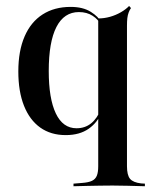

<svg xmlns="http://www.w3.org/2000/svg" viewBox="-20 -451 538 657"><path d="M204.8 11.3Q154 11.3 117.7 -14.5Q81.5 -40.3 62.1 -89.1Q42.7 -137.9 42.7 -206.5Q42.7 -276.6 64.1 -326.2Q85.5 -375.8 125.8 -401.6Q166.1 -427.4 221.8 -427.4Q263.7 -427.4 290.7 -410.5Q317.7 -393.5 325.8 -375L323.4 -367.7Q316.9 -383.9 297.2 -396.8Q277.4 -409.7 250 -409.7Q199.2 -409.7 173 -358.5Q146.8 -307.3 146.8 -208.1Q146.8 -113.7 171 -62.9Q195.2 -12.1 241.9 -12.1Q271 -12.1 291.9 -29Q312.9 -46 325 -77.4L327.4 -66.9Q314.5 -32.3 283.5 -10.5Q252.4 11.3 204.8 11.3ZM365.3 183.9Q343.5 183.9 322.6 184.3Q301.6 184.7 279.4 185.1Q257.3 185.5 231.5 186.3V177.4L260.5 175Q283.1 173.4 294.8 167.7Q306.5 162.1 311.3 150.4Q316.1 138.7 316.1 117.7V-207.3H414.5V117.7Q414.5 148.4 425 160.9Q435.5 173.4 462.9 176.6L475.8 177.4V186.3Q443.5 185.5 418.1 184.7Q392.7 183.9 365.3 183.9ZM316.1 -207.3V-416.1V-387.9Q336.3 -387.9 356.5 -393.5Q376.6 -399.2 394 -409.3Q411.3 -419.4 421.8 -430.6L428.2 -423.4Q423.4 -416.9 420.2 -408.1Q416.9 -399.2 415.7 -388.7Q414.5 -378.2 414.5 -362.9V-207.3Z"/></svg>

Font: Playfair 144pt SemiCondensed SemiBold
Style: Regular
Weight: 600
Width: 4
Designer: Claus Eggers Sørensen
Foundry: Claus Eggers Sørensen
Version: Version 2.203